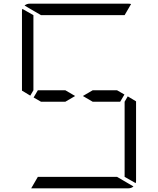

<svg xmlns="http://www.w3.org/2000/svg" viewBox="-20 -1020 856 1040"><path d="M482 -531H614L654 -508L631 -469H482L429 -500ZM672 -498 717 -471V-41Q717 -32 715 -28L655 -62V-70V-82V-83V-134V-265V-450V-469ZM144 -502 99 -529V-959Q99 -968 101 -972L161 -938V-928V-918V-866V-735V-548V-531ZM202 -938 113 -990Q125 -1000 140 -1000H408H676Q686 -1000 690 -998L655 -938H625H439H377ZM614 -62 703 -10Q691 0 676 0H408H149L185 -62H191H377H439ZM334 -469H202L162 -492L185 -531H334L387 -500Z"/></svg>

Font: DSEG14 Modern
Style: Light
Weight: 300
Designer: Keshikan(Twitter:@keshinomi_88pro)
Version: Version 0.46